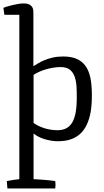

<svg xmlns="http://www.w3.org/2000/svg" viewBox="-22 -806 604 1115"><path d="M172.9 234.4Q187.5 235.4 204.6 236.3Q221.7 237.3 238.5 238.8Q255.4 240.2 271 241.9Q286.6 243.7 298.8 245.6Q302.2 267.1 298.8 288.6H21L17.6 245.6Q34.7 241.7 52.2 239.3Q69.8 236.8 90.3 234.4V-720.2H3.4L-2.4 -760.7Q3.9 -763.2 17.8 -767.6Q31.7 -772 48.8 -776.1Q65.9 -780.3 83.7 -783.2Q101.6 -786.1 115.7 -786.1Q135.7 -786.1 147 -780.5Q158.2 -774.9 163.8 -766.8Q169.4 -758.8 170.7 -749.3Q171.9 -739.7 171.9 -732.4V-421.4Q183.6 -428.7 199.7 -438.5Q215.8 -448.2 237.1 -457Q258.3 -465.8 285.2 -471.9Q312 -478 344.7 -478Q397.5 -478 430.7 -460.7Q463.9 -443.4 482.2 -411.1Q500.5 -378.9 506.6 -333Q512.7 -287.1 511.2 -230Q509.8 -174.3 500 -134.5Q490.2 -94.7 474.4 -67.6Q458.5 -40.5 438.5 -24.4Q418.5 -8.3 397 0.2Q375.5 8.8 354.2 11.5Q333 14.2 314.9 14.2Q294.4 14.2 273.9 10.7Q253.4 7.3 234.9 1.5Q216.3 -4.4 200.4 -12.7Q184.6 -21 172.9 -30.8ZM172.9 -92.3Q184.6 -83.5 200.2 -75.7Q215.8 -67.9 234.1 -62Q252.4 -56.2 272 -53Q291.5 -49.8 311.5 -49.8Q339.8 -49.8 360.6 -59.8Q381.3 -69.8 395.3 -91.3Q409.2 -112.8 416.3 -147.2Q423.3 -181.6 423.8 -231Q424.3 -269 422.4 -302.7Q420.4 -336.4 411.1 -361.8Q401.9 -387.2 382.8 -401.9Q363.8 -416.5 330.1 -416.5Q307.6 -416.5 285.2 -412.6Q262.7 -408.7 242.2 -402.6Q221.7 -396.5 203.9 -388.2Q186 -379.9 172.9 -371.1Z"/></svg>

Font: Fjord
Style: One
Weight: 400
Designer: Viktoriya Grabowska
Foundry: Viktoriya Grabowska
Version: Version 1.002